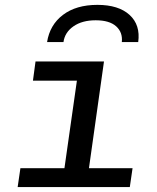

<svg xmlns="http://www.w3.org/2000/svg" viewBox="-20 -761 640 781"><path d="M231.2 0 292.8 -432.8H114L124.5 -511H403L331 0ZM51.8 0 63 -76.8H519.2L508 0ZM171.5 -589.8Q182.5 -659.8 236.1 -700.5Q289.8 -741.2 376.2 -741.2Q462.2 -741.2 507 -700.4Q551.8 -659.5 542.2 -589.8H475.5Q479.8 -629.2 452.5 -653.9Q425.2 -678.5 369.2 -678.5Q314 -678.5 278.8 -653.9Q243.5 -629.2 238.2 -589.8Z"/></svg>

Font: Chivo Mono Medium
Style: Italic
Weight: 500
Italic angle: -8.05°
Monospace: yes
Designer: Hector Gatti
Foundry: Omnibus-Type
Version: Version 1.008